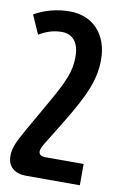

<svg xmlns="http://www.w3.org/2000/svg" viewBox="-85 -557 536 844"><g transform="rotate(10 183.0 -135.5)"><path d="M333 237V142H162C141 142 133 133 133 120C133 110 141 95 151 79L219 -32C296 -159 329 -233 329 -323C329 -435 261 -508 158 -508C98 -508 46 -493 0 -467L37 -383C74 -405 105 -413 140 -413C186 -413 216 -380 216 -316C216 -251 197 -205 129 -87L57 39C20 104 10 130 10 163C10 211 42 237 93 237Z"/></g></svg>

Font: Noto Sans Armenian ExtraCondensed SemiBold
Style: Regular
Weight: 600
Width: 2
Designer: Monotype Design Team
Foundry: Monotype Imaging Inc.
Version: Version 2.008